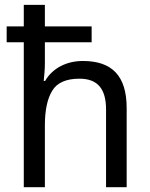

<svg xmlns="http://www.w3.org/2000/svg" viewBox="-20 -780 624 800"><path d="M79.1 -759.8V-669.9H7.8V-604H79.1V0H167V-257.8C167 -320.8 177.2 -368.7 197.8 -402.3C217.8 -435.5 255.9 -452.1 311 -452.1C387.2 -452.1 421.9 -409.7 421.9 -323.2V0H507.8V-329.1C507.8 -466.3 444.8 -525.9 325.2 -525.9C259.3 -525.9 199.7 -497.6 168 -442.9H162.1C164.6 -464.4 167 -491.7 167 -517.1V-604H361.8V-669.9H167V-759.8Z"/></svg>

Font: Avrile Sans
Style: Regular
Weight: 400
Designer: Monotype Design Team, Google (font), Stefan Peev (BGR Cyrillic), Cristiano Sobral (main changes)
Foundry: The Avrile Sans Project Authors
Version: Version 3.110